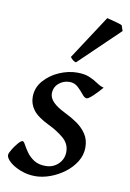

<svg xmlns="http://www.w3.org/2000/svg" viewBox="-88 -766 566 838"><g transform="rotate(10 195.0 -347.0)"><path d="M355.5 -412.1Q336.9 -390.1 317.4 -371.8Q297.9 -353.5 290 -353.5Q280.8 -353.5 269.5 -367.9Q258.3 -382.3 242.7 -396.7Q227.1 -411.1 205.1 -411.1Q178.2 -411.1 157.7 -393.6Q137.2 -376 137.2 -347.7Q137.2 -328.6 154.8 -310.3Q172.4 -292 211.9 -272.9Q238.3 -260.3 263.7 -242.7Q289.1 -225.1 305.7 -200.4Q322.3 -175.8 322.3 -141.1Q322.3 -107.4 304.2 -78.1Q286.1 -48.8 257.1 -26.9Q228 -4.9 193.8 7.6Q159.7 20 127.9 20Q93.8 20 63.5 8.3Q33.2 -3.4 14.4 -20Q-4.4 -36.6 -4.4 -50.3Q-4.4 -58.1 5.9 -75.2Q16.1 -92.3 28.6 -106.7Q41 -121.1 47.9 -121.1Q53.2 -121.1 60.3 -107.7Q67.4 -94.2 79.8 -76.4Q92.3 -58.6 112.5 -45.2Q132.8 -31.7 164.6 -31.7Q198.2 -31.7 220.9 -53.7Q243.7 -75.7 243.7 -107.9Q243.7 -144 214.4 -168.5Q185.1 -192.9 148.4 -210.4Q96.7 -235.4 77.1 -261.5Q57.6 -287.6 57.6 -318.8Q57.6 -359.9 84.7 -391.1Q111.8 -422.4 151.9 -439.7Q191.9 -457 231 -457Q264.6 -457 286.4 -447.5Q308.1 -438 324 -427Q339.8 -416 355.5 -412.1ZM385.7 -694.3 394 -669.9 217.3 -500Q203.6 -502.9 191.4 -519.5L318.4 -713.9Q325.2 -712.4 339.1 -708.7Q353 -705.1 366.7 -701.2Q380.4 -697.3 385.7 -694.3Z"/></g></svg>

Font: Gentium Book Plus
Style: Italic
Weight: 400
Italic angle: -8°
Designer: Victor Gaultney, Annie Olsen, Iska Routamaa, Becca Hirsbrunner
Foundry: SIL International
Version: Version 6.101